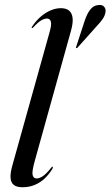

<svg xmlns="http://www.w3.org/2000/svg" viewBox="-20 -759 453 787"><path d="M271 -633 123.5 -103Q110.5 -57.5 113.5 -42.5Q116.5 -27.5 130 -27.5Q141 -27.5 155 -36.5Q169 -45.5 189 -70.5Q191.5 -74 192.8 -75Q194 -76 195.5 -75.5Q197 -75 196.8 -72.8Q196.5 -70.5 194.5 -66.5Q180 -43 161.8 -26.2Q143.5 -9.5 121 -0.5Q98.5 8.5 72.5 8.5Q48.5 8.5 36.5 -1Q24.5 -10.5 23.2 -30.5Q22 -50.5 31 -82L181.5 -621Q192.5 -658 188.5 -670.5Q184.5 -683 173 -683Q162.5 -683 149.5 -675.8Q136.5 -668.5 117 -647.5Q115 -645.5 113.5 -644.5Q112 -643.5 110.5 -644Q109.5 -644.5 109.8 -646.2Q110 -648 111.5 -650Q127.5 -674 147 -690.8Q166.5 -707.5 187.8 -716.5Q209 -725.5 229.5 -725.5Q250.5 -725.5 262.8 -715.8Q275 -706 277.5 -685.8Q280 -665.5 271 -633ZM327.5 -675Q337 -703.5 350.2 -720Q363.5 -736.5 381 -738Q398 -741 406.2 -732Q414.5 -723 412.5 -710Q410.5 -695 400.8 -681Q391 -667 378 -653.5L298 -564Q296.5 -562.5 295 -562Q293.5 -561.5 292 -562Q291 -563 291.5 -564.5Q292 -566 292.5 -568Z"/></svg>

Font: Fraunces 120pt
Style: Italic
Weight: 400
Italic angle: -16°
Version: Version 1.000;[b76b70a41]